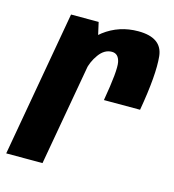

<svg xmlns="http://www.w3.org/2000/svg" viewBox="-121 -681 686 759"><g transform="rotate(15 222.0 -301.0)"><path d="M291.5 -303.5H439.5Q465.5 -453.5 457.8 -527.5Q450 -601.5 353 -601.5Q274.5 -601.5 214 -555.5Q153.5 -509.5 138.5 -422L191.5 -399.5Q198 -434.5 220.2 -465.2Q242.5 -496 273 -496Q300 -496 306.8 -463Q313.5 -430 291.5 -303.5ZM-27 0H121.5L211.5 -507.5L191.5 -596.5H78.5Z"/></g></svg>

Font: Anybody Condensed
Style: Bold Italic
Weight: 700
Width: 3
Italic angle: -10°
Version: Version 1.113;gftools[0.9.25]